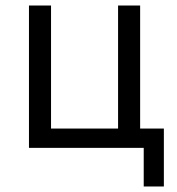

<svg xmlns="http://www.w3.org/2000/svg" viewBox="-20 -536 640 696"><path d="M501 140H574V-70H488V-516H408V-70H165V-516H85V0H501Z"/></svg>

Font: LVC Sans
Style: Regular
Weight: 400
Designer: Mike Abbink, Paul van der Laan, Pieter van Rosmalen
Foundry: Bold Monday
Version: Version 3.0